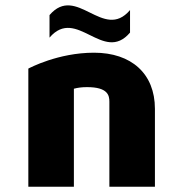

<svg xmlns="http://www.w3.org/2000/svg" viewBox="-20 -705 679 725"><path d="M335 -506C199 -506 91 -448 87 -446V0H259V-370C274 -374 289 -376 309 -376C388 -376 393 -344 393 -321V0H565V-294C565 -427 476 -506 335 -506ZM471 -582V-667C370 -548 269 -767 167 -648V-563C269 -682 370 -463 471 -582Z"/></svg>

Font: Maven Pro
Style: Black
Weight: 900
Designer: Joe Prince
Foundry: Joe Prince
Version: Version 1.003